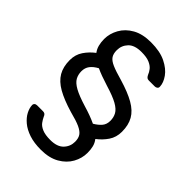

<svg xmlns="http://www.w3.org/2000/svg" viewBox="-245 -815 1060 1060"><g transform="rotate(45 284.5 -285.0)"><path d="M279 140Q226 140 187 127Q148 114 122.5 92.5Q97 71 84.5 47Q72 23 71 2Q70 -8 76 -13.5Q82 -19 92 -19H138Q146 -19 152 -15Q158 -11 162 0Q169 15 180 30Q191 45 214.5 55Q238 65 278 65Q331 65 356.5 38.5Q382 12 382 -25Q382 -52 371 -68.5Q360 -85 332 -98Q304 -111 249 -125Q175 -147 129.5 -173Q84 -199 63 -235Q42 -271 42 -323Q42 -366 64 -398.5Q86 -431 118 -455Q105 -472 99.5 -493.5Q94 -515 94 -540Q94 -582 116 -621.5Q138 -661 181.5 -685.5Q225 -710 290 -710Q361 -710 406.5 -687.5Q452 -665 474.5 -633Q497 -601 498 -572Q499 -563 492.5 -557.5Q486 -552 477 -552H431Q422 -552 416.5 -556Q411 -560 406 -570Q400 -586 388.5 -600.5Q377 -615 354 -625Q331 -635 291 -635Q237 -635 212 -608.5Q187 -582 187 -545Q187 -518 198 -501.5Q209 -485 237.5 -472.5Q266 -460 320 -445Q394 -423 439.5 -397Q485 -371 505.5 -335Q526 -299 526 -247Q526 -204 504 -171.5Q482 -139 450 -115Q464 -97 469 -76Q474 -55 474 -30Q474 12 452.5 51Q431 90 387.5 115Q344 140 279 140ZM381 -165Q408 -181 423 -199Q438 -217 438 -245Q438 -271 426.5 -292Q415 -313 383 -331Q351 -349 288 -368Q256 -378 231.5 -387Q207 -396 188 -405Q160 -390 145.5 -371Q131 -352 131 -325Q131 -299 142.5 -278Q154 -257 186.5 -239Q219 -221 281 -202Q339 -185 381 -165Z"/></g></svg>

Font: Rubik Light
Style: Regular
Weight: 400
Version: Version 2.101